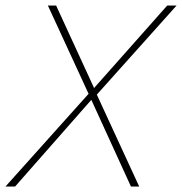

<svg xmlns="http://www.w3.org/2000/svg" viewBox="-21 -678 662 698"><path d="M331 -334 485 0H455L311 -315L34 0H-1L301 -337L153 -658H183L321 -358L587 -658H621Z"/></svg>

Font: Ysabeau Infant Extralight
Style: Italic
Weight: 200
Italic angle: -12°
Designer: Christian Thalmann (Catharsis Fonts)
Version: Version 0.003